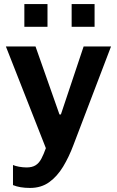

<svg xmlns="http://www.w3.org/2000/svg" viewBox="-20 -740 576 946"><path d="M128 186Q103 186 82 182.5Q61 179 44 172V73Q55 78 74 81.5Q93 85 111 85Q138 85 155 74.5Q172 64 183.5 42.5Q195 21 206 -10L9 -511H155L273 -176H280L392 -511H527L342 -26Q320 33 291 81Q262 129 222.5 157.5Q183 186 128 186ZM100 -608V-720H214V-608ZM333 -608V-720H446V-608Z"/></svg>

Font: Chivo SemiBold
Style: Regular
Weight: 600
Designer: Hector Gatti
Foundry: Omnibus-Type
Version: Version 2.002